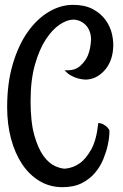

<svg xmlns="http://www.w3.org/2000/svg" viewBox="-20 -694 512 800"><path d="M240.2 85.9Q187.5 85.9 144.5 60.1Q101.6 34.2 71.8 -10.7Q42 -55.7 25.9 -116.2Q9.8 -176.8 9.8 -247.1Q9.8 -347.7 33.2 -426.8Q56.6 -505.9 95.2 -560.5Q133.8 -615.2 183.1 -644.5Q232.4 -673.8 284.2 -673.8Q333 -673.8 366.2 -656.2Q399.4 -638.7 419.4 -611.3Q439.5 -584 446.8 -551.3Q454.1 -518.6 451.2 -489.3Q446.3 -432.6 412.6 -397.5Q378.9 -362.3 335 -362.3Q320.3 -363.3 304.7 -367.2Q291 -371.1 276.4 -378.9Q261.7 -386.7 249 -401.4Q290 -398.4 312.5 -418Q335 -437.5 345.7 -461.9Q357.4 -490.2 359.4 -528.3Q359.4 -549.8 352.5 -565.9Q345.7 -582 334.5 -592.3Q323.2 -602.5 310.5 -607.4Q297.9 -612.3 286.1 -612.3Q259.8 -612.3 229 -591.8Q198.2 -571.3 170.9 -529.8Q143.6 -488.3 125.5 -424.3Q107.4 -360.4 107.4 -272.5Q107.4 -185.5 123 -130.4Q138.7 -75.2 161.1 -44.4Q183.6 -13.7 208.5 -2.4Q233.4 8.8 251 8.8Q285.2 5.9 313.5 -14.6Q337.9 -32.2 359.9 -70.8Q381.8 -109.4 389.6 -181.6Q402.3 -180.7 410.6 -175.8Q418.9 -170.9 424.8 -166Q430.7 -160.2 435.5 -152.3Q436.5 -151.4 435.5 -132.8Q434.6 -114.3 428.7 -87.9Q422.9 -61.5 410.6 -31.2Q398.4 -1 376.5 25.4Q354.5 51.8 321.3 68.8Q288.1 85.9 240.2 85.9Z"/></svg>

Font: Rancho
Style: Regular
Weight: 400
Designer: Font Diner, Inc
Foundry: Font Diner, Inc
Version: Version 1.001